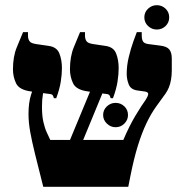

<svg xmlns="http://www.w3.org/2000/svg" viewBox="-20 -721 713 741"><path d="M147 0Q128 -75 115.5 -125.5Q103 -176 96.5 -212.5Q90 -249 90 -281Q90 -325 100 -356Q110 -387 122 -421L160 -407Q157 -401 153 -388.5Q149 -376 145.5 -356.5Q142 -337 142 -309Q142 -274 147.5 -250Q153 -226 160.5 -210Q168 -194 174 -181H456Q467 -207 479 -231Q491 -255 503.5 -276Q516 -297 526 -312L541 -334Q552 -351 552 -358.5Q552 -366 538 -368L509 -372Q484 -376 476.5 -396Q469 -416 469 -436Q469 -468 477 -501Q485 -534 494.5 -560.5Q504 -587 508 -597H527V-585Q527 -569 532 -561Q537 -553 552 -551L598 -545Q624 -542 633.5 -530Q643 -518 643 -495V-450Q643 -430 640 -413Q637 -396 631.5 -383Q626 -370 619 -360L585 -313Q563 -283 545 -245Q527 -207 512 -158.5Q497 -110 484 -45L475 0ZM222 -113 351 -424 398 -416 273 -113ZM188 -342Q186 -350 183 -354Q180 -358 166 -359L100 -368Q54 -374 42 -399.5Q30 -425 30 -453Q30 -503 45 -539Q60 -575 69 -597H88V-584Q88 -571 93.5 -562.5Q99 -554 119 -551L167 -544Q199 -540 209 -515Q219 -490 219 -458Q219 -434 214.5 -405.5Q210 -377 197 -342ZM407 -342Q405 -350 402 -354Q399 -358 385 -359L320 -368Q274 -374 262 -399.5Q250 -425 250 -453Q250 -503 265 -539Q280 -575 289 -597H308V-584Q308 -571 313.5 -562.5Q319 -554 339 -551L386 -544Q418 -540 428 -515Q438 -490 438 -458Q438 -434 433.5 -405.5Q429 -377 416 -342ZM426 -230Q407 -230 392.5 -244Q378 -258 378 -277Q378 -297 392.5 -310.5Q407 -324 426 -324Q446 -324 460 -310.5Q474 -297 474 -277Q474 -258 460 -244Q446 -230 426 -230ZM585 -607Q566 -607 551.5 -620.5Q537 -634 537 -654Q537 -674 551.5 -687.5Q566 -701 585 -701Q605 -701 619 -687.5Q633 -674 633 -654Q633 -634 619 -620.5Q605 -607 585 -607Z"/></svg>

Font: Frank Ruhl Libre Black
Style: Regular
Weight: 900
Designer: Yanek Iontef
Foundry: Fontef
Version: Version 6.004